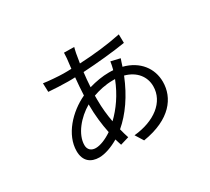

<svg xmlns="http://www.w3.org/2000/svg" viewBox="-136 -890 1272 1163"><g transform="rotate(-30 500.0 -308.5)"><path d="M487 -659 416 -660C416 -651 415 -635 414 -622C412 -603 409 -579 406 -553C387 -552 369 -552 350 -552C320 -552 242 -558 213 -563L215 -502C248 -499 315 -496 350 -496C366 -496 383 -496 400 -497C396 -459 393 -417 391 -375C282 -324 184 -219 184 -105C184 -34 227 -3 285 -3C325 -3 376 -21 423 -49C428 -33 432 -18 437 -4L497 -22C490 -42 484 -64 478 -88C551 -150 615 -241 662 -358C740 -337 783 -281 783 -214C783 -104 681 -27 536 -13L571 43C770 11 847 -97 847 -208C847 -301 789 -381 680 -409C681 -411 681 -412 682 -414C686 -426 693 -449 697 -459L633 -474C632 -463 626 -436 623 -425C622 -423 622 -421 621 -419C611 -420 601 -420 590 -420C548 -420 498 -412 451 -398C453 -433 456 -467 460 -499C562 -505 675 -516 760 -530L759 -590C668 -571 568 -560 467 -555C471 -581 475 -603 478 -621C481 -634 484 -649 487 -659ZM448 -312C448 -322 448 -331 448 -341C487 -355 536 -367 589 -367C594 -367 599 -367 604 -367C568 -275 518 -206 463 -153C454 -201 448 -254 448 -312ZM243 -113C243 -188 311 -269 389 -314C389 -312 389 -309 389 -306C389 -240 397 -170 410 -108C367 -79 326 -63 295 -63C265 -63 243 -80 243 -113Z"/></g></svg>

Font: Source Han Sans JP Normal
Style: Regular
Weight: 350
Designer: Ryoko NISHIZUKA 西塚涼子 (kana, bopomofo & ideographs); Paul D. Hunt (Latin, Greek & Cyrillic); Sandoll Communications 산돌커뮤니
Foundry: Adobe
Version: Version 2.002;hotconv 1.0.116;makeotfexe 2.5.65601